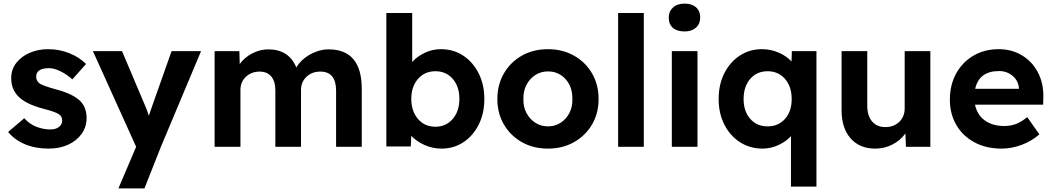

<svg xmlns="http://www.w3.org/2000/svg" viewBox="-20 -812 5825 1062"><path d="M249 10Q176 10 118.5 -14Q61 -38 25 -82L114 -158Q144 -125 182 -110.5Q220 -96 259 -96Q288 -96 306 -109.5Q324 -123 324 -146Q324 -168 306 -180Q288 -193 222 -210Q121 -236 79 -281Q42 -320 42 -380Q42 -428 70 -464Q98 -500 144.5 -520Q191 -540 246 -540Q308 -540 363 -518Q418 -496 456 -458L380 -373Q352 -399 316 -417Q280 -435 251 -435Q180 -435 180 -387Q180 -364 201 -349Q211 -343 233 -335Q255 -327 292 -317Q386 -292 426 -251Q443 -233 451 -209.5Q459 -186 459 -159Q459 -110 431.5 -71.5Q404 -33 356.5 -11.5Q309 10 249 10Z M635 230 733 0 494 -529H655L785 -222Q794 -201 803 -172Q807 -182 810.5 -192.5Q814 -203 818 -215L929 -529H1092L870 0L779 230Z M1167 0V-529H1304L1306 -458Q1333 -495 1376 -517Q1419 -539 1463 -539Q1519 -539 1558 -515Q1597 -491 1619 -439Q1637 -469 1666 -491.5Q1695 -514 1729.5 -526.5Q1764 -539 1797 -539Q1981 -539 1981 -320V0H1839V-310Q1839 -416 1752 -416Q1705 -416 1675 -387Q1645 -358 1645 -315V0H1503V-312Q1503 -362 1480.5 -389Q1458 -416 1416 -416Q1371 -416 1340.5 -387.5Q1310 -359 1310 -315V0Z M2422 10Q2372 10 2327 -10.5Q2282 -31 2255 -61L2252 -2H2117V-740H2260V-469Q2286 -499 2328.5 -519.5Q2371 -540 2418 -540Q2488 -540 2542 -504.5Q2596 -469 2627.5 -406.5Q2659 -344 2659 -265Q2659 -185 2628 -123Q2597 -61 2543.5 -25.5Q2490 10 2422 10ZM2388 -111Q2447 -111 2484 -154Q2521 -197 2521 -265Q2521 -333 2484.5 -375.5Q2448 -418 2388 -418Q2329 -418 2292 -375.5Q2255 -333 2255 -265Q2255 -197 2292 -154Q2329 -111 2388 -111Z M3011 10Q2930 10 2867 -25.5Q2804 -61 2767.5 -123Q2731 -185 2731 -264Q2731 -344 2767.5 -406.5Q2804 -469 2867 -504.5Q2930 -540 3011 -540Q3091 -540 3154.5 -504.5Q3218 -469 3254.5 -406.5Q3291 -344 3291 -264Q3291 -185 3254.5 -123Q3218 -61 3154.5 -25.5Q3091 10 3011 10ZM3011 -113Q3050 -113 3081 -133Q3112 -153 3129.5 -187Q3147 -221 3146 -264Q3147 -331 3108.5 -374Q3070 -417 3011 -417Q2972 -417 2941 -397Q2910 -377 2892 -342.5Q2874 -308 2875 -264Q2874 -221 2892 -187Q2910 -153 2941 -133Q2972 -113 3011 -113Z M3399 0V-740H3541V0Z M3767 -638Q3725 -638 3702 -658Q3679 -678 3679 -715Q3679 -749 3702.5 -770.5Q3726 -792 3767 -792Q3807 -792 3830 -771.5Q3853 -751 3853 -715Q3853 -680 3829.5 -659Q3806 -638 3767 -638ZM3696 0V-529H3838V0Z M4355 220V-59Q4329 -30 4286.5 -10Q4244 10 4198 10Q4128 10 4073 -25.5Q4018 -61 3986.5 -123Q3955 -185 3955 -264Q3955 -345 3986.5 -407Q4018 -469 4072 -504.5Q4126 -540 4194 -540Q4243 -540 4287 -521Q4331 -502 4358 -472L4360 -529H4496V220ZM4226 -113Q4285 -113 4322 -154.5Q4359 -196 4359 -264Q4359 -333 4322 -375.5Q4285 -418 4226 -418Q4166 -418 4129.5 -375.5Q4093 -333 4093 -264Q4093 -197 4129.5 -155Q4166 -113 4226 -113Z M4821 10Q4735 10 4685 -46.5Q4635 -103 4635 -202V-529H4777V-228Q4777 -172 4803.5 -140.5Q4830 -109 4877 -109Q4924 -109 4954 -138Q4984 -167 4984 -213V-529H5126V0H4991L4988 -74Q4961 -36 4917 -13Q4873 10 4821 10Z M5520 10Q5434 10 5369.5 -25Q5305 -60 5269.5 -121Q5234 -182 5234 -260Q5234 -343 5269 -406Q5304 -469 5365 -504.5Q5426 -540 5504 -540Q5576 -540 5632.5 -506Q5689 -472 5720.5 -412.5Q5752 -353 5751 -277L5750 -233H5373Q5384 -178 5426.5 -146.5Q5469 -115 5535 -115Q5570 -115 5599 -126Q5628 -137 5662 -164L5729 -69Q5686 -31 5630.5 -10.5Q5575 10 5520 10ZM5506 -419Q5396 -419 5374 -321H5616V-324Q5613 -365 5581.5 -392Q5550 -419 5506 -419Z"/></svg>

Font: Readex Pro SemiBold
Style: Regular
Weight: 600
Designer: Bonnie Shaver-Troup, Thomas Jockin
Foundry: Lexend
Version: Version 1.204; ttfautohint (v1.8.4.7-5d5b)